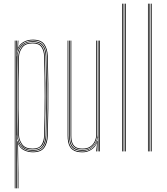

<svg xmlns="http://www.w3.org/2000/svg" viewBox="-20 -820 902 1040"><path d="M75.8 200V68.5L73.5 -56.5H75.2Q83.5 -26.5 106.2 -12.9Q129 0.8 158 0.8Q202.8 0.8 218.2 -25.1Q233.8 -51 234.8 -86.2Q237.2 -167.8 237.9 -236.2Q238.5 -304.8 237.8 -371.8Q237 -438.8 234.8 -515.2Q233.8 -552.8 217.4 -577Q201 -601.2 157.8 -601.2Q124 -601.2 101.5 -584.2Q79 -567.2 74.2 -542.5H73.2L76 -600H79.8L79.5 -595.2L77.8 -562.8H78.8Q88 -582.2 109.4 -593.8Q130.8 -605.2 158 -605.2Q202 -605.2 219.8 -580.8Q237.5 -556.2 238.8 -515.2Q241.2 -434 241.9 -365.4Q242.5 -296.8 241.8 -229.9Q241 -163 238.8 -86.2Q237.8 -45.2 220 -20.2Q202.2 4.8 158 4.8Q132.5 4.8 110.2 -6.2Q88 -17.2 78.5 -39.8H77.5L79.8 117V200ZM60 200V-600H64V200ZM68 200V-600H72L71 -514.8H72Q73 -553 96.4 -575Q119.8 -597 157.5 -597Q195.5 -597 212.8 -575.6Q230 -554.2 231 -514.8Q233.2 -440.8 233.9 -371.4Q234.5 -302 233.9 -232.1Q233.2 -162.2 231 -86.2Q230 -48 213.5 -25.5Q197 -3 157.5 -3Q119.2 -3 96.5 -25.6Q73.8 -48.2 72.2 -86.5H71.2L72 8.5V200ZM157.2 -7Q197.2 -7 211.6 -30.2Q226 -53.5 227 -86.5Q230.2 -198.8 230.2 -299.9Q230.2 -401 227 -514.5Q226 -552.8 209.5 -572.9Q193 -593 157 -593Q127.5 -593 109.6 -580.6Q91.8 -568.2 83.6 -550.4Q75.5 -532.5 75 -515.5Q73.5 -441.2 72.8 -373.9Q72 -306.5 72.6 -237Q73.2 -167.5 75.2 -86.5Q75.8 -69 84 -50.6Q92.2 -32.2 110 -19.6Q127.8 -7 157.2 -7ZM156.8 -11Q114.2 -11 97 -36Q79.8 -61 79 -86.5Q77 -161.8 76.2 -230.9Q75.5 -300 76.2 -369.4Q77 -438.8 79 -514.5Q79.8 -540.5 97.5 -564.8Q115.2 -589 156.8 -589Q193 -589 207.5 -568.5Q222 -548 223 -514.5Q225.2 -440.2 225.9 -371Q226.5 -301.8 225.9 -232.1Q225.2 -162.5 223 -86.5Q222 -47.2 205.4 -29.1Q188.8 -11 156.8 -11ZM156.5 -15Q190.8 -15 204.4 -34.8Q218 -54.5 219 -86.5Q222.2 -198.8 222.2 -299.8Q222.2 -400.8 219 -514.2Q218 -546.2 204.2 -565.6Q190.5 -585 156.5 -585Q117 -585 100.4 -562Q83.8 -539 83 -514.2Q81 -439.8 80.2 -369.8Q79.5 -299.8 80.2 -230Q81 -160.2 83 -86.5Q83.8 -61.5 100.4 -38.2Q117 -15 156.5 -15Z M427.2 5Q410 5 396.6 1.8Q383.2 -1.5 373.8 -8.4Q364.2 -15.2 358.1 -25.9Q352 -36.5 349.1 -51.5Q346.2 -66.5 346.2 -86V-600H350.2V-86Q350.2 -62.8 354.6 -46.1Q359 -29.5 368.1 -19.1Q377.2 -8.8 392 -3.9Q406.8 1 427.2 1Q455.2 1 476.9 -14.6Q498.5 -30.2 507.5 -57.5H509.5L505.8 -6V0H501.5V-4.8L505.8 -44.5H504.8Q495.5 -22.5 474.1 -8.8Q452.8 5 427.2 5ZM517.5 0V-600H521.5V0ZM427.2 -11Q409.8 -11 397.4 -15.2Q385 -19.5 377.2 -28.5Q369.5 -37.5 365.9 -51.8Q362.2 -66 362.2 -86V-600H366.2V-86Q366.2 -60.5 372.5 -44.9Q378.8 -29.2 392.1 -22.1Q405.5 -15 427.2 -15Q454 -15 470.4 -27.1Q486.8 -39.2 494.1 -57Q501.5 -74.8 501.5 -91.2V-600H505.5V-91.2Q505.5 -74.5 497.9 -55.8Q490.2 -37 473.1 -24Q456 -11 427.2 -11ZM427.2 -3Q388 -3 371.1 -22.2Q354.2 -41.5 354.2 -86V-600H358.2V-86Q358.2 -43.8 374.2 -25.4Q390.2 -7 427.2 -7Q456.8 -7 474.8 -21Q492.8 -35 501.1 -54.8Q509.5 -74.5 509.5 -91.2V-600H513.5V0H509.5V-10L511.5 -72.2H509.5Q505.2 -46.2 483.2 -24.6Q461.2 -3 427.2 -3Z M657.5 0V-800H661.5V0ZM641.5 0V-800H645.5V0ZM649.5 0V-800H653.5V0Z M797.5 0V-800H801.5V0ZM781.5 0V-800H785.5V0ZM789.5 0V-800H793.5V0Z"/></svg>

Font: Big Shoulders Inline Display Thin Thin
Style: Regular
Weight: 250
Version: Version 2.002